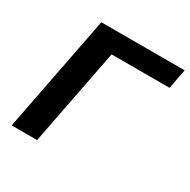

<svg xmlns="http://www.w3.org/2000/svg" viewBox="-149 -801 934 942"><g transform="rotate(30 317.5 -330.0)"><path d="M635.3 -658.7 613.8 -547.4H285.6L179.2 -0.5H35.2L163.1 -658.7Z"/></g></svg>

Font: Cousine
Style: Bold Italic
Weight: 700
Italic angle: -12°
Monospace: yes
Designer: Steve Matteson
Foundry: Ascender Corporation
Version: Version 1.20